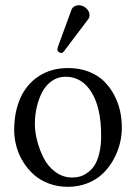

<svg xmlns="http://www.w3.org/2000/svg" viewBox="-20 -702 520 734"><path d="M281.2 -682.1Q296.4 -682.1 309.3 -670.7Q322.3 -659.2 322.3 -644Q322.3 -635.7 317.4 -628.9L225.6 -507.3Q219.7 -499.5 214.4 -499.5Q208.5 -499.5 203.9 -503.7Q199.2 -507.8 199.2 -513.2Q199.2 -515.6 201.2 -522.5L253.4 -665Q256.3 -672.9 264.4 -677.5Q272.5 -682.1 281.2 -682.1ZM34.2 -205.1Q34.2 -273.9 57.9 -327.1Q81.5 -380.4 128.9 -411.1Q176.3 -441.9 240.7 -441.9Q283.7 -441.9 318.8 -428.2Q354 -414.6 377.2 -391.8Q400.4 -369.1 416.3 -339.1Q432.1 -309.1 439 -277.8Q445.8 -246.6 445.8 -214.4Q445.8 -183.6 438 -152.3Q430.2 -121.1 413.6 -91.3Q397 -61.5 373.3 -38.6Q349.6 -15.6 314.9 -1.7Q280.3 12.2 239.3 12.2Q200.2 12.2 166.5 -0.5Q132.8 -13.2 108.9 -34.7Q85 -56.2 67.9 -84.2Q50.8 -112.3 42.5 -143.1Q34.2 -173.8 34.2 -205.1ZM230.5 -408.7Q201.7 -408.7 178.7 -392.8Q155.8 -377 141.8 -350.8Q127.9 -324.7 120.6 -293.2Q113.3 -261.7 113.3 -228Q113.3 -197.8 122.1 -163.6Q130.9 -129.4 147.2 -97.4Q163.6 -65.4 192.1 -44.4Q220.7 -23.4 255.9 -23.4Q271 -23.4 284.9 -27.1Q298.8 -30.8 314.2 -41.5Q329.6 -52.2 340.8 -69.1Q352.1 -85.9 359.4 -115.2Q366.7 -144.5 366.7 -182.1Q366.7 -290 329.8 -349.4Q293 -408.7 230.5 -408.7Z"/></svg>

Font: Libertinage
Style: b
Weight: 400
Designer: OSP
Foundry: OSP
Version: Version 1.0; 2008; OFL relea